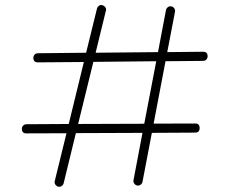

<svg xmlns="http://www.w3.org/2000/svg" viewBox="-20 -707 892 750"><path d="M207 22Q200.2 20 196 13.7Q191.9 7.3 193.8 0.5L239.7 -186.5L82.5 -186Q65.4 -186 65.4 -204.1Q65.4 -211.4 70.6 -216.6Q75.7 -221.7 83 -221.7L248.5 -222.7L307.6 -464.8L127.9 -463.4Q110.4 -463.4 110.4 -481Q110.4 -488.3 115.2 -493.7Q120.1 -499 127.4 -499L316.4 -501L358.9 -673.8Q360.8 -680.7 367.2 -684.8Q373.5 -689 380.4 -686.5Q387.2 -684.6 391.6 -678.2Q396 -671.9 393.6 -665L353.5 -501L597.2 -503.4L628.4 -668Q629.9 -674.8 636 -679.2Q642.1 -683.6 649.4 -682.1Q656.2 -680.7 660.6 -674.6Q665 -668.5 663.6 -661.1L633.3 -503.4L773.4 -504.9Q791 -504.9 791 -487.3Q791 -480 786.1 -474.6Q781.2 -469.2 773.9 -469.2L626.5 -467.8L580.1 -224.1L742.7 -224.6Q759.8 -224.6 759.8 -207Q759.8 -189 742.2 -189L573.2 -188L536.6 3.4Q535.2 10.3 529.1 14.6Q522.9 19 515.6 17.6Q508.8 16.1 504.4 10Q500 3.9 501.5 -3.4L536.6 -188L276.4 -187L228.5 9.3Q226.6 16.1 220.2 20Q213.9 23.9 207 22ZM344.7 -465.3 285.2 -222.7 543.5 -223.6 590.3 -467.8Z"/></svg>

Font: Mikhak-DS2-FD ExtraLight
Style: Regular
Weight: 200
Designer: Amin Abedi
Version: Version 3.2